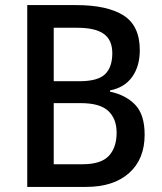

<svg xmlns="http://www.w3.org/2000/svg" viewBox="-20 -734 637 754"><path d="M279 -714Q401 -714 465 -673.5Q529 -633 529 -537Q529 -474 499 -432Q469 -390 412 -379V-374Q474 -361 511 -322.5Q548 -284 548 -205Q548 -109 487 -54.5Q426 0 318 0H87V-714ZM291 -415Q364 -415 392.5 -442.5Q421 -470 421 -525Q421 -577 387.5 -601Q354 -625 283 -625H191V-415ZM191 -329V-89H304Q377 -89 407.5 -122Q438 -155 438 -213Q438 -267 405.5 -298Q373 -329 297 -329Z"/></svg>

Font: Noto Sans Gujarati UI SemiCondensed Medium
Style: Regular
Weight: 500
Width: 4
Designer: Jelle Bosma - Monotype Design Team, Universal Thirst
Foundry: Monotype Imaging Inc.
Version: Version 2.106; ttfautohint (v1.8.4.7-5d5b)